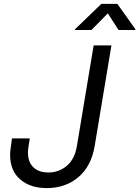

<svg xmlns="http://www.w3.org/2000/svg" viewBox="-20 -962 720 992"><path d="M221.7 9.8Q136.7 9.8 84.5 -34.9Q32.2 -79.6 32.2 -162.6Q32.2 -169.9 33 -178.7Q33.7 -187.5 35.9 -203.6Q38.1 -219.7 42 -247.1H133.8Q129.9 -221.7 127.7 -207.5Q125.5 -193.4 125 -186.3Q124.5 -179.2 124.5 -173.8Q124.5 -124 152.6 -97.4Q180.7 -70.8 229.5 -70.8Q284.7 -70.8 325.4 -105.5Q366.2 -140.1 377.4 -208L463.9 -727.5H555.7L469.2 -208Q452.1 -104 385.3 -47.1Q318.4 9.8 221.7 9.8ZM452.6 -807.1H366.7L367.7 -811L503.4 -941.9H586.4L679.7 -811L678.7 -807.1H592.3L537.1 -893.1Z"/></svg>

Font: Inter 18pt
Style: Italic
Weight: 400
Italic angle: -9.3988°
Designer: Rasmus Andersson
Foundry: rsms
Version: Version 4.001;git-66647c0bb